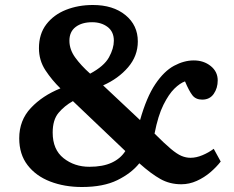

<svg xmlns="http://www.w3.org/2000/svg" viewBox="-20 -735 938 769"><path d="M308 14Q238 14 181 -8Q124 -30 90.5 -73.5Q57 -117 57 -181Q57 -253 103.5 -302.5Q150 -352 222 -381Q188 -414 162 -453.5Q136 -493 136 -542Q136 -599 165.5 -637.5Q195 -676 244 -695.5Q293 -715 352 -715Q433 -715 482.5 -674.5Q532 -634 532 -569Q532 -511 493 -465.5Q454 -420 393 -393L541 -254Q567 -346 602 -398Q637 -450 677 -471.5Q717 -493 756 -493Q796 -493 824 -470.5Q852 -448 852 -413Q852 -382 836 -359Q820 -336 790 -336Q764 -336 750.5 -353.5Q737 -371 721 -409Q701 -402 678.5 -380Q656 -358 634.5 -315Q613 -272 599 -200Q639 -160 664 -139Q689 -118 707 -110.5Q725 -103 743 -103Q766 -103 791 -113.5Q816 -124 836 -139L864 -88Q847 -66 822.5 -45Q798 -24 768 -10.5Q738 3 706 3Q660 3 622.5 -18Q585 -39 538 -81Q506 -41 450 -13.5Q394 14 308 14ZM341 -440Q397 -470 416.5 -505.5Q436 -541 436 -572Q436 -608 411 -627Q386 -646 349 -646Q308 -646 283 -627Q258 -608 258 -572Q258 -537 281 -505Q304 -473 341 -440ZM338 -67Q392 -67 427.5 -83.5Q463 -100 482 -130L272 -330Q238 -311 214.5 -283Q191 -255 191 -204Q191 -136 234.5 -101.5Q278 -67 338 -67Z"/></svg>

Font: Literata 7pt SemiBold
Style: Regular
Weight: 600
Designer: Latin by Veronika Burian and Jose Scaglione. Greek by Irene Vlachou. Cyrillic by Vera Evstafieva.
Foundry: TypeTogether
Version: Version 3.002